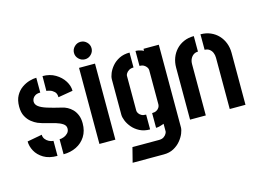

<svg xmlns="http://www.w3.org/2000/svg" viewBox="-116 -943 1835 1349"><g transform="rotate(-15 802.0 -269.0)"><path d="M240.8 5V-104.1Q255.7 -104.1 272.9 -110.7Q290.1 -117.3 302.3 -130.6Q314.5 -143.8 314.5 -163.5Q314.5 -184.7 294.9 -198Q275.3 -211.4 245 -220.4Q214.8 -229.3 181.4 -237.4Q148 -245.5 120.6 -256.3Q99.9 -265.2 78 -282.4Q56.1 -299.6 40.9 -327.9Q25.6 -356.2 25.6 -398.2Q25.6 -446.3 43.5 -478.1Q61.3 -510 88.5 -528.9Q115.8 -547.8 144.4 -555.9Q173 -564 194.6 -564V-456.3Q171.6 -456.3 157.9 -448Q144.3 -439.7 138.6 -428.3Q132.9 -417 132.9 -406.3Q132.9 -386 152 -370.6Q171.1 -355.2 211.6 -342.3Q252.1 -329.4 315.4 -314.6Q333.9 -310.8 353.2 -300.6Q372.5 -290.5 389.1 -273.5Q405.6 -256.4 416.1 -231Q426.6 -205.7 426.6 -170.8Q426.6 -115.5 401.6 -76Q376.5 -36.4 334.3 -15.7Q292.1 5 240.8 5ZM196.6 5Q135.6 5 96.7 -18.5Q57.8 -42.1 38.9 -77.1Q20 -112.1 20 -147.3L127.9 -167.3Q127.9 -149.1 138.5 -135Q149.2 -120.9 165.2 -113Q181.1 -105.1 196.6 -104.3ZM309.7 -391.5Q309.7 -418.8 295.3 -432.3Q280.9 -445.9 264 -451Q247.1 -456.1 239 -456.1L239.8 -564Q292.9 -564 332.6 -540.4Q372.4 -516.7 394.6 -481.4Q416.8 -446.1 416.8 -409.6Z M502.7 0V-553.3H618.8V0ZM559.5 -600.6Q533.5 -600.6 514.5 -619.3Q495.5 -638 495.5 -663.8Q495.5 -689.6 514.5 -708.5Q533.5 -727.5 559.5 -727.5Q585.6 -727.5 604.5 -708.7Q623.4 -690 623.4 -664.2Q623.4 -638.4 604.5 -619.5Q585.6 -600.6 559.5 -600.6Z M693.9 188.3 721.1 81.4H915.7Q937.4 81.1 950.3 71.8Q963.2 62.6 969 51.7Q974.8 40.7 974.8 35.9V-20Q968.2 -17.8 959.2 -14.6Q950.3 -11.3 939.7 -8.9Q929 -6.5 916.5 -6.3V-113.4Q936 -113.4 948.7 -120.4Q961.5 -127.4 968.1 -138.5Q974.8 -149.6 974.8 -160.1V-411.3Q974.8 -420.5 967.6 -431.4Q960.5 -442.2 947.7 -449.6Q934.9 -456.9 916.5 -456.9V-565.4Q927.9 -565.4 938.5 -563.3Q949.2 -561.2 958.6 -557.8Q968 -554.4 974.8 -550.9V-565.4H1086.1V35.9Q1086.1 53.6 1075.8 79.1Q1065.4 104.6 1044.8 129.6Q1024.2 154.7 993.3 171.5Q962.3 188.3 920.9 188.3ZM873.1 -6.3Q829.7 -6.3 797.8 -23Q766 -39.7 745.5 -64.2Q724.9 -88.8 714.7 -114.3Q704.5 -139.8 704.5 -157.6V-416.1Q704.5 -434.7 714.8 -459.8Q725.1 -484.9 745.7 -509.1Q766.2 -533.2 798 -549.3Q829.9 -565.4 873.1 -565.4V-456.9Q852.4 -456.9 839 -448.3Q825.6 -439.8 819.5 -429.5Q813.4 -419.3 813.4 -413.1V-158.6Q813.4 -150.2 819.8 -139.5Q826.2 -128.9 839.2 -121.4Q852.3 -114 873.1 -114Z M1162 -378.6Q1162 -416.3 1174.5 -449.3Q1187.1 -482.3 1210.5 -507.2Q1233.9 -532.1 1266.5 -546.2Q1299.2 -560.3 1339.3 -560.3V-447.4Q1321.3 -447.4 1307.3 -438Q1293.3 -428.6 1284.9 -411.8Q1276.5 -394.9 1276.5 -372.8V0H1162ZM1450.6 -372.8Q1450.6 -393.1 1443.4 -409.9Q1436.2 -426.8 1422 -437.1Q1407.8 -447.4 1387.8 -447.4V-560.3Q1428 -560.3 1460.6 -546.1Q1493.3 -531.9 1516.7 -506.9Q1540.1 -481.9 1552.6 -449Q1565.2 -416.1 1565.2 -378.6V0H1450.6Z"/></g></svg>

Font: Stick No Bills ExtraLight
Style: Regular
Weight: 200
Designer: Kosala Senevirathne, Siva Puranthara, Lasantha Premarathna, Tharique Azeez
Foundry: mooniak
Version: Version 2.000